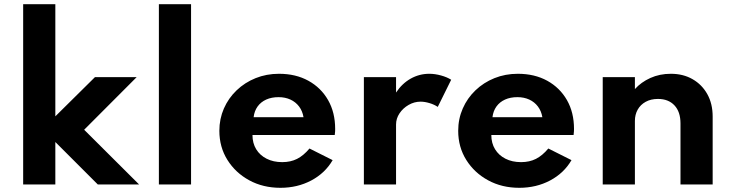

<svg xmlns="http://www.w3.org/2000/svg" viewBox="-20 -880 3500 916"><path d="M90.5 0V-860H244V-325L433 -512H632L381.5 -261L643.5 0H446.5L244 -202.5V0Z M738 0V-860H891.5V0Z M1318 16Q1235 16 1169.2 -19.8Q1103.5 -55.5 1065 -117Q1026.5 -178.5 1026.5 -256Q1026.5 -313 1048.2 -362.5Q1070 -412 1109 -449.2Q1148 -486.5 1199.5 -507.2Q1251 -528 1311 -528Q1391 -528 1451.2 -494.8Q1511.5 -461.5 1545.2 -402.5Q1579 -343.5 1579 -265Q1579 -258.5 1578.8 -253.8Q1578.5 -249 1577 -236H1184.5Q1184.5 -197 1202.2 -168Q1220 -139 1252 -122.8Q1284 -106.5 1326.5 -106.5Q1366.5 -106.5 1397.2 -122Q1428 -137.5 1456.5 -171.5L1567 -116Q1531 -54 1465 -19Q1399 16 1318 16ZM1190 -321H1428Q1423 -350.5 1406.8 -372Q1390.5 -393.5 1365.5 -405Q1340.5 -416.5 1309 -416.5Q1275.5 -416.5 1250 -405Q1224.5 -393.5 1209 -372Q1193.5 -350.5 1190 -321Z M1716 0V-512H1869.5V-438.5Q1898 -481.5 1939.2 -504.8Q1980.5 -528 2028 -528Q2055 -528 2084 -520Q2113 -512 2132.5 -499.5L2068.5 -370Q2051.5 -381.5 2028.8 -388.2Q2006 -395 1986.5 -395Q1956.5 -395 1929.5 -379.5Q1902.5 -364 1886 -339.2Q1869.5 -314.5 1869.5 -286V0Z M2457.5 16Q2374.5 16 2308.8 -19.8Q2243 -55.5 2204.5 -117Q2166 -178.5 2166 -256Q2166 -313 2187.8 -362.5Q2209.5 -412 2248.5 -449.2Q2287.5 -486.5 2339 -507.2Q2390.5 -528 2450.5 -528Q2530.5 -528 2590.8 -494.8Q2651 -461.5 2684.8 -402.5Q2718.5 -343.5 2718.5 -265Q2718.5 -258.5 2718.2 -253.8Q2718 -249 2716.5 -236H2324Q2324 -197 2341.8 -168Q2359.5 -139 2391.5 -122.8Q2423.5 -106.5 2466 -106.5Q2506 -106.5 2536.8 -122Q2567.5 -137.5 2596 -171.5L2706.5 -116Q2670.5 -54 2604.5 -19Q2538.5 16 2457.5 16ZM2329.5 -321H2567.5Q2562.5 -350.5 2546.2 -372Q2530 -393.5 2505 -405Q2480 -416.5 2448.5 -416.5Q2415 -416.5 2389.5 -405Q2364 -393.5 2348.5 -372Q2333 -350.5 2329.5 -321Z M2855.5 0V-512H3009V-455Q3038.5 -488 3082.8 -508Q3127 -528 3180.5 -528Q3239.5 -528 3284.2 -502.2Q3329 -476.5 3354.5 -430.8Q3380 -385 3380 -324V0H3226.5V-291.5Q3226.5 -346.5 3197.8 -377.2Q3169 -408 3119 -408Q3085 -408 3060.2 -394.2Q3035.5 -380.5 3022.2 -356.8Q3009 -333 3009 -303V0Z"/></svg>

Font: Spartan Thin
Style: Bold
Weight: 700
Version: Version 1.004